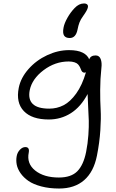

<svg xmlns="http://www.w3.org/2000/svg" viewBox="-20 -858 673 1115"><path d="M384.8 -637.2Q361.3 -637.2 352.1 -651.6Q342.8 -666 349.1 -698.2Q353.5 -722.2 371.3 -754.2Q389.2 -786.1 413.1 -811Q438.5 -837.9 467.8 -837.9Q480.5 -837.9 486.6 -831.8Q492.7 -825.7 490.2 -814.9Q487.8 -799.8 462.9 -765.1Q448.2 -745.1 441.7 -728Q435.1 -710.9 430.2 -686Q420.4 -637.2 384.8 -637.2ZM323.2 236.8Q266.1 236.8 220 224.6Q173.8 212.4 145.5 192.9Q117.2 173.3 99.6 148.2Q82 123 77.1 97.7Q72.3 72.3 77.1 47.9Q81.1 26.9 95.7 11.5Q110.4 -3.9 127 -3.9Q152.8 -3.9 147 27.8Q133.8 91.8 184.3 132.3Q234.9 172.9 321.8 172.9Q393.1 172.9 429 136.5Q464.8 100.1 480 24.9Q489.7 -23.9 493.2 -74.2Q496.6 -124.5 495.6 -157Q494.6 -189.5 491.9 -238.5Q489.3 -287.6 488.8 -312Q449.7 -237.8 391.8 -200.9Q334 -164.1 263.2 -164.1Q165 -164.1 118.4 -212.9Q71.8 -261.7 88.9 -348.1Q100.6 -406.2 145.5 -457Q190.4 -507.8 253.7 -537.4Q316.9 -566.9 380.9 -566.9Q431.2 -566.9 460 -552.2Q488.8 -537.6 498 -513.2Q506.3 -536.1 535.2 -536.1Q556.6 -536.1 564.7 -515.1Q572.8 -494.1 568.8 -462.9Q562 -399.9 561.8 -335.4Q561.5 -271 564.5 -221.7Q567.4 -172.4 562.7 -101.3Q558.1 -30.3 543 45.9Q524.4 139.6 468.8 188.2Q413.1 236.8 323.2 236.8ZM152.8 -335Q142.1 -281.7 170.2 -254.4Q198.2 -227.1 266.1 -227.1Q311 -227.1 349.6 -247.1Q388.2 -267.1 422.9 -315.4Q457.5 -363.8 479 -438Q473.1 -436 471.2 -436Q462.9 -436 458 -440.9Q453.1 -445.8 450.9 -452.9Q448.7 -460 444.1 -468.5Q439.5 -477.1 433.3 -484.1Q427.2 -491.2 413.1 -496.1Q398.9 -501 378.9 -501Q300.3 -501 233.4 -450.7Q166.5 -400.4 152.8 -335Z"/></svg>

Font: Shantell Sans Irregular Bouncy
Style: Italic
Weight: 300
Italic angle: -11.31°
Designer: Stephen Nixon, Anya Danilova, Shantell Martin
Foundry: Arrow Type
Version: Version 1.006;[9816181b4]